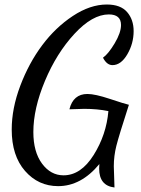

<svg xmlns="http://www.w3.org/2000/svg" viewBox="-20 -739 626 852"><path d="M488 93Q420 85 420 9Q420 -4 421 -11Q340 87 238 87Q150 87 91 19.5Q32 -48 32 -164Q32 -258 70 -358.5Q108 -459 167 -538Q226 -617 303 -668Q380 -719 454 -719Q515 -719 544 -685.5Q573 -652 573 -601Q573 -546 545 -498Q517 -450 479 -450Q454 -450 437 -483Q461 -500 489 -547Q517 -594 517 -628Q517 -675 463 -675Q390 -675 310.5 -589Q231 -503 179.5 -380Q128 -257 128 -153Q128 -65 166.5 -13Q205 39 262 39Q339 39 395.5 -51Q452 -141 461 -246Q412 -256 354 -256Q336 -256 288 -254Q305 -322 368 -322Q402 -322 468 -300Q534 -278 552 -274Q508 -138 496.5 -92.5Q485 -47 485 -1Q485 14 486.5 45Q488 76 488 93Z"/></svg>

Font: Dancing Script
Style: Bold
Weight: 700
Designer: Pablo Impallari
Foundry: Pablo Impallari. www.impallari.com Igino Marini. www.ikern.com
Version: Version 1.002